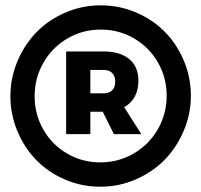

<svg xmlns="http://www.w3.org/2000/svg" viewBox="-20 -709 755 720"><path d="M357.9 -689Q427.7 -689 490.5 -662.1Q553.2 -635.3 598.1 -589.6Q643.1 -543.9 669.4 -481.4Q695.8 -418.9 695.8 -350.1Q695.8 -281.7 669.2 -219Q642.6 -156.2 597.7 -110.1Q552.7 -64 489.5 -36.4Q426.3 -8.8 356 -8.8Q286.1 -8.8 223.4 -35.9Q160.6 -63 116 -108.9Q71.3 -154.8 45.2 -217.3Q19 -279.8 19 -348.1Q19 -416.5 45.4 -479.2Q71.8 -542 116.7 -588.1Q161.6 -634.3 224.6 -661.6Q287.6 -689 357.9 -689ZM356 -100.1Q424.8 -100.1 482.4 -134Q540 -168 572.5 -225.3Q605 -282.7 605 -350.1Q605 -417.5 572.5 -474.4Q540 -531.2 483.2 -564.7Q426.3 -598.1 357.9 -598.1Q289.1 -598.1 231.9 -564.2Q174.8 -530.3 142.3 -472.9Q109.9 -415.5 109.9 -348.1Q109.9 -280.8 142.1 -223.9Q174.3 -167 231 -133.5Q287.6 -100.1 356 -100.1ZM499 -407.2Q499 -336.9 445.8 -307.1L509.8 -206.1H407.2L365.2 -290H318.8V-206.1H228V-516.1H368.2Q430.2 -516.1 464.6 -487.5Q499 -459 499 -407.2ZM318.8 -446.8V-358.9H368.2Q389.2 -358.9 400.6 -370.4Q412.1 -381.8 412.1 -402.8Q412.1 -423.8 400.6 -435.3Q389.2 -446.8 368.2 -446.8Z"/></svg>

Font: Montserrat arm ExtraBold
Style: Regular
Weight: 800
Designer: Julieta Ulanovsky
Foundry: Julieta Ulanovsky
Version: Version 6.000;PS 006.000;hotconv 1.0.88;makeotf.lib2.5.64775